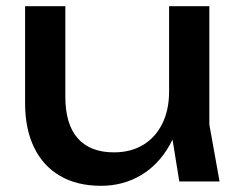

<svg xmlns="http://www.w3.org/2000/svg" viewBox="-20 -586 772 620"><path d="M61 -253V-566H191V-273Q191 -185 231 -139.5Q271 -94 348 -94Q402 -94 442 -118Q482 -142 504 -186.5Q526 -231 526 -290L571 -265Q563 -179 527 -116Q491 -53 434 -19.5Q377 14 306 14Q229 14 174 -18Q119 -50 90 -110Q61 -170 61 -253ZM526 -204V-566H656V-184L689 0H559Z"/></svg>

Font: Unbounded Variable
Style: Regular
Weight: 400
Designer: Luke Prowse, Jean-Baptiste Morizot, Fátima Lázaro, Florian Runge
Foundry: NaN
Version: Version 1.600;FEAKit 1.0